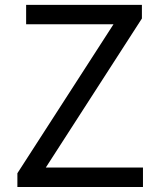

<svg xmlns="http://www.w3.org/2000/svg" viewBox="-20 -753 643 773"><path d="M50 0H555.6V-78.6H164.5L551.3 -678.5V-733.4H85.2V-655.2H436.9L50 -55.5Z"/></svg>

Font: Source Han Sans JP VF
Style: Regular
Weight: 250
Designer: Ryoko NISHIZUKA 西塚涼子 (kana, bopomofo & ideographs); Paul D. Hunt (Latin, Greek & Cyrillic); Sandoll Communications 산돌커뮤니
Foundry: Adobe
Version: Version 2.004;hotconv 1.0.118;makeotfexe 2.5.65603